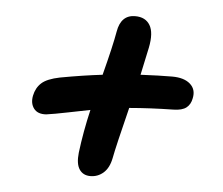

<svg xmlns="http://www.w3.org/2000/svg" viewBox="-46 -660 791 680"><g transform="rotate(5 350.0 -320.0)"><path d="M124 -234.9Q93.8 -232.9 80.1 -251Q66.4 -269 71.8 -296.9Q77.6 -325.2 96.7 -342.5Q115.7 -359.9 161.1 -369.1Q244.1 -384.3 311 -392.1Q338.4 -497.6 347.2 -548.8Q357.4 -608.9 408.2 -608.9Q444.8 -608.9 460.7 -582.3Q476.6 -555.7 465.8 -502Q457 -458.5 444.8 -403.8Q513.2 -407.2 557.1 -407.2Q599.6 -407.2 621.3 -387.9Q643.1 -368.7 636.2 -336.9Q632.3 -314.9 617.4 -303.2Q602.5 -291.5 571.8 -291Q489.3 -289.6 415 -283.2Q380.4 -145 372.1 -101.1Q365.2 -65.9 345.2 -48.3Q325.2 -30.8 298.8 -30.8Q272.9 -30.8 259.8 -50.3Q246.6 -69.8 251 -109.9Q260.3 -185.5 278.8 -264.2Q255.4 -259.8 202.6 -249Q149.9 -238.3 124 -234.9Z"/></g></svg>

Font: Shantell Sans Irregular
Style: Italic
Weight: 600
Italic angle: -11.31°
Designer: Stephen Nixon, Anya Danilova, Shantell Martin
Foundry: Arrow Type
Version: Version 1.006;[9816181b4]